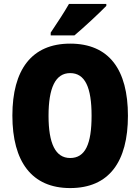

<svg xmlns="http://www.w3.org/2000/svg" viewBox="-20 -947 714 977"><path d="M521 -917V-927H331C306 -883 270 -829 238 -781V-767H359C410 -810 487 -882 521 -917ZM631 -358C631 -593 535 -725 337 -725C141 -725 43 -592 43 -359C43 -124 142 10 337 10C535 10 631 -124 631 -358ZM227 -358C227 -500 262 -575 337 -575C413 -575 446 -502 446 -358C446 -214 414 -143 337 -143C262 -143 227 -217 227 -358Z"/></svg>

Font: Noto Sans Devanagari Condensed Black
Style: Regular
Weight: 900
Width: 3
Designer: Jelle Bosma - Monotype Design Team
Foundry: Monotype Imaging Inc.
Version: Version 2.004